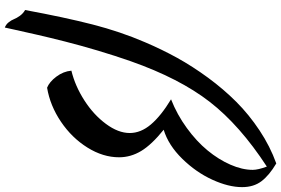

<svg xmlns="http://www.w3.org/2000/svg" viewBox="-200 -648 1137 776"><g transform="rotate(90 368.0 -259.5)"><path d="M90.8 289.1Q78.1 284.2 69.6 273.4Q61 262.7 56.9 252Q52.7 241.2 43.5 228.3Q34.2 215.3 20 207Q49.8 45.9 78.6 -66.2Q107.4 -178.2 149.9 -276.9Q178.7 -344.7 213.1 -407.2Q247.6 -469.7 293.7 -532.5Q339.8 -595.2 391.1 -646.5Q442.4 -697.8 506.6 -740.5Q570.8 -783.2 640.1 -808.1Q688 -779.8 711.9 -748.3Q735.8 -716.8 735.8 -669.9Q735.8 -615.2 705.8 -549.6Q675.8 -483.9 621.1 -428Q566.4 -372.1 503.9 -353Q564.5 -304.2 589.8 -262Q615.2 -219.7 615.2 -172.9Q615.2 -107.9 575.9 -44.9Q536.6 18.1 471.7 62Q406.7 106 334 118.2Q310.5 108.9 289.3 80.8Q268.1 52.7 265.1 20Q327.1 4.9 385.3 -32.5Q443.4 -69.8 480.2 -119.6Q517.1 -169.4 517.1 -215.8Q517.1 -260.7 482.4 -301.5Q447.8 -342.3 380.9 -382.8Q442.9 -407.2 496.8 -446.5Q550.8 -485.8 587.4 -530.3Q624 -574.7 645 -622.6Q666 -670.4 666 -712.9Q666 -734.4 652.8 -770Q485.8 -661.1 391.1 -539.1Q296.4 -417 227.1 -220.2Q205.6 -159.2 184.3 -87.9Q163.1 -16.6 147.2 46.1Q131.3 108.9 119.9 158.7Q108.4 208.5 99.9 247.6Q91.3 286.6 90.8 289.1Z"/></g></svg>

Font: Kaushan Script
Style: Regular
Weight: 400
Designer: Pablo Impallari
Foundry: Pablo Impallari
Version: Version 1.002